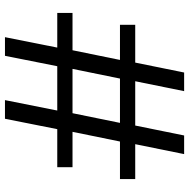

<svg xmlns="http://www.w3.org/2000/svg" viewBox="-14 -756 780 793"><g transform="rotate(-90 376.5 -360.0)"><path d="M396 10 437 -192H254L213 10H136L177 -192H33V-255H188L228 -451H82V-514H239L282 -730H359L316 -514H499L542 -730H619L576 -514H719V-451H565L525 -255H670V-192H514L473 10ZM305 -451 265 -255H448L488 -451Z"/></g></svg>

Font: Domine SemiBold
Style: Regular
Weight: 600
Designer: Pablo Impallari, Rodrigo Fuenzalida, Brenda Gallo
Foundry: Pablo Impallari, Rodrigo Fuenzalida, Brenda Gallo
Version: Version 2.000